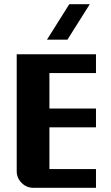

<svg xmlns="http://www.w3.org/2000/svg" viewBox="-20 -900 530 920"><path d="M410.2 -879.9 303.2 -710H205.1L312 -879.9ZM439.9 0H140.1Q107.4 0 83.7 -23.4Q60.1 -46.9 60.1 -80.1V-640.1H439.9V-549.8H216.8V-379.9H439.9V-290H216.8V-89.8H439.9Z"/></svg>

Font: Laconic
Style: Bold
Weight: 700
Designer: Robby Woodard
Version: Version 1.000